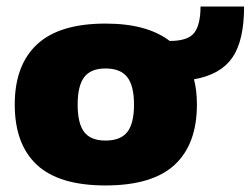

<svg xmlns="http://www.w3.org/2000/svg" viewBox="-20 -556 765 586"><path d="M302 10Q160 10 92.5 -53Q25 -116 25 -237Q25 -357 93 -420.5Q161 -484 302 -484Q367 -484 415.5 -470.5Q464 -457 498 -431Q554 -431 573 -456Q592 -481 592 -536H725Q725 -432 689 -380Q653 -328 572 -314Q581 -280 581 -237Q581 -116 513 -53Q445 10 302 10ZM302 -127Q348 -127 368.5 -153Q389 -179 389 -237Q389 -294 368.5 -320.5Q348 -347 302 -347Q257 -347 237 -320.5Q217 -294 217 -237Q217 -179 237 -153Q257 -127 302 -127Z"/></svg>

Font: Kanit
Style: Bold
Weight: 700
Designer: Katatrad Team
Foundry: CadsonDemak
Version: Version 2.000; ttfautohint (v1.8.3)